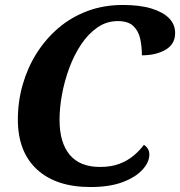

<svg xmlns="http://www.w3.org/2000/svg" viewBox="-20 -744 726 774"><path d="M345 10Q206 10 129 -61Q52 -132 52 -262Q52 -335 71.5 -403Q91 -471 127.5 -529Q164 -587 215.5 -631Q267 -675 332.5 -699.5Q398 -724 475 -724Q544 -724 591 -709.5Q638 -695 662 -670Q686 -645 686 -611Q686 -566 647.5 -543.5Q609 -521 552 -521Q552 -557 545 -588.5Q538 -620 517 -639.5Q496 -659 455 -659Q410 -659 373 -633.5Q336 -608 307.5 -565.5Q279 -523 259.5 -470.5Q240 -418 230 -363.5Q220 -309 220 -261Q220 -169 261 -120Q302 -71 383 -71Q428 -71 461 -83.5Q494 -96 518.5 -116.5Q543 -137 560 -160Q569 -155 575.5 -145Q582 -135 582 -121Q582 -90 554 -59.5Q526 -29 473.5 -9.5Q421 10 345 10Z"/></svg>

Font: Noto Serif
Style: Italic
Weight: 400
Italic angle: -12°
Designer: Monotype Design Team
Foundry: Monotype Imaging Inc.
Version: Version 2.013